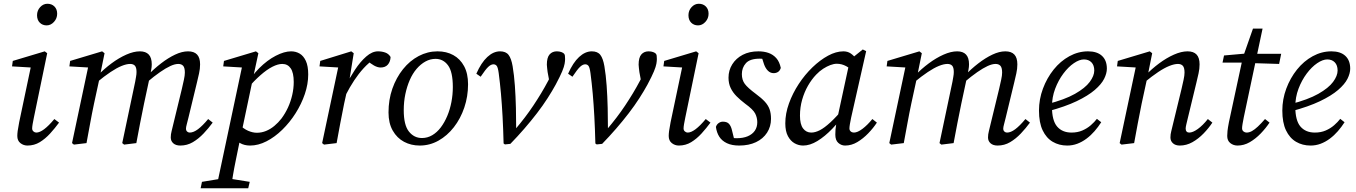

<svg xmlns="http://www.w3.org/2000/svg" viewBox="-20 -761 7210 1021"><path d="M72 -38Q72 -49 74 -64.5Q76 -80 82 -111L146 -415L163 -401L44 -408L48 -437L218 -488L231 -478L160 -135Q156 -116 153.5 -101Q151 -86 151 -78Q151 -68 158 -62Q165 -56 173 -56Q191 -56 215 -74Q239 -92 269 -128L294 -109Q272 -79 246.5 -51Q221 -23 191.5 -5Q162 13 126 13Q105 13 88.5 0Q72 -13 72 -38ZM228 -626Q206 -626 191.5 -640.5Q177 -655 177 -680Q177 -705 193.5 -723Q210 -741 232 -741Q255 -741 269.5 -726.5Q284 -712 284 -688Q284 -663 267 -644.5Q250 -626 228 -626Z M373 8 363 0 451 -415 469 -401 349 -408 353 -437 523 -488 536 -478 511 -355V-353L480 -210Q469 -158 459.5 -105.5Q450 -53 440 0ZM640 8 630 0 699 -327Q701 -340 703.5 -353Q706 -366 706 -378Q706 -402 697.5 -411.5Q689 -421 672 -421Q653 -421 627 -410.5Q601 -400 568 -378Q535 -356 495 -323V-360H500Q534 -395 573 -424Q612 -453 651.5 -470.5Q691 -488 724 -488Q755 -488 771 -471Q787 -454 787 -419Q787 -405 784 -389.5Q781 -374 778 -358L776 -350L746 -210Q735 -158 725 -105.5Q715 -53 705 0ZM939 13Q915 13 901.5 1Q888 -11 888 -30Q888 -47 892.5 -63.5Q897 -80 904 -111L947 -288Q953 -314 958 -337Q963 -360 963 -375Q963 -401 954 -411Q945 -421 928 -421Q910 -421 886 -410Q862 -399 831 -377.5Q800 -356 761 -323V-361H766Q799 -395 836.5 -424Q874 -453 911 -470.5Q948 -488 980 -488Q1012 -488 1028 -471Q1044 -454 1044 -419Q1044 -395 1038.5 -370.5Q1033 -346 1027 -321L982 -135Q977 -114 973 -99.5Q969 -85 969 -77Q969 -67 975 -61.5Q981 -56 989 -56Q1009 -56 1033 -74Q1057 -92 1087 -128L1111 -109Q1089 -79 1062.5 -51Q1036 -23 1005.5 -5Q975 13 939 13Z M1047 240 1054 206 1169 187H1189L1308 206L1300 240ZM1130 240 1269 -415 1286 -401 1167 -408 1171 -437 1341 -488 1354 -478 1324 -339 1323 -334 1261 -40 1257 -22Q1244 42 1234.5 88Q1225 134 1219 170Q1213 206 1208 240ZM1310 13Q1279 13 1256 -0.5Q1233 -14 1208 -45L1250 -101Q1275 -76 1299.5 -65.5Q1324 -55 1346 -55Q1371 -55 1394.5 -64.5Q1418 -74 1439 -91.5Q1460 -109 1477 -131Q1497 -158 1511.5 -189.5Q1526 -221 1534 -256Q1542 -291 1542 -325Q1542 -374 1526 -397.5Q1510 -421 1481 -421Q1458 -421 1428.5 -406Q1399 -391 1365.5 -361.5Q1332 -332 1295 -290L1279 -296H1284Q1315 -355 1358 -398Q1401 -441 1446.5 -464.5Q1492 -488 1528 -488Q1553 -488 1573.5 -476Q1594 -464 1606.5 -437Q1619 -410 1619 -365Q1619 -314 1601 -261Q1583 -208 1552 -159Q1521 -110 1481 -71Q1441 -32 1397 -9.5Q1353 13 1310 13Z M1818 -255 1805 -304H1818Q1840 -348 1868 -390.5Q1896 -433 1927.5 -460.5Q1959 -488 1990 -488Q2011 -488 2029 -481.5Q2047 -475 2057 -458Q2056 -433 2042.5 -417.5Q2029 -402 2004 -402Q1988 -402 1969 -412.5Q1950 -423 1933 -439L1921 -451L1971 -454V-448Q1940 -427 1913.5 -398Q1887 -369 1863.5 -333.5Q1840 -298 1818 -255ZM1693 0 1781 -415 1799 -401 1679 -408 1683 -437 1848 -488 1861 -478 1837 -329 1832 -309 1810 -210Q1799 -158 1789.5 -105.5Q1780 -53 1770 0L1703 8Z M2212 13Q2166 13 2128.5 -7Q2091 -27 2068.5 -66.5Q2046 -106 2046 -163Q2046 -231 2066.5 -289.5Q2087 -348 2123 -393Q2159 -438 2206.5 -463Q2254 -488 2307 -488Q2354 -488 2390.5 -468Q2427 -448 2448 -409Q2469 -370 2469 -313Q2469 -248 2449 -189Q2429 -130 2393.5 -84.5Q2358 -39 2311.5 -13Q2265 13 2212 13ZM2224 -27Q2253 -27 2278.5 -42Q2304 -57 2324 -83.5Q2344 -110 2358.5 -144.5Q2373 -179 2380.5 -218.5Q2388 -258 2388 -298Q2388 -379 2362.5 -413.5Q2337 -448 2296 -448Q2268 -448 2242.5 -434Q2217 -420 2195.5 -395Q2174 -370 2159 -335.5Q2144 -301 2135.5 -260.5Q2127 -220 2127 -175Q2127 -96 2154.5 -61.5Q2182 -27 2224 -27Z M2658 2Q2656 -77 2652.5 -141.5Q2649 -206 2644 -262.5Q2639 -319 2632 -372Q2628 -402 2621.5 -410.5Q2615 -419 2604 -419Q2591 -419 2576.5 -405.5Q2562 -392 2536 -353L2513 -369Q2539 -428 2571.5 -458Q2604 -488 2639 -488Q2670 -488 2684.5 -469Q2699 -450 2706 -409Q2714 -362 2718 -305Q2722 -248 2723.5 -187Q2725 -126 2725 -65L2714 -66L2719 -72Q2747 -105 2771 -136.5Q2795 -168 2816 -199.5Q2837 -231 2857 -264Q2877 -297 2896 -333Q2901 -342 2905 -351Q2909 -360 2913 -369L2905 -308L2892 -378Q2891 -388 2889.5 -399Q2888 -410 2888 -417Q2888 -455 2902.5 -471.5Q2917 -488 2941 -488Q2955 -488 2965.5 -484Q2976 -480 2980 -475Q2983 -471 2984 -465Q2985 -459 2985 -447Q2985 -437 2982.5 -422Q2980 -407 2969.5 -381.5Q2959 -356 2935 -311Q2917 -278 2892 -239Q2867 -200 2835.5 -159Q2804 -118 2768 -76.5Q2732 -35 2694 4L2665 7Z M3146 2Q3144 -77 3140.5 -141.5Q3137 -206 3132 -262.5Q3127 -319 3120 -372Q3116 -402 3109.5 -410.5Q3103 -419 3092 -419Q3079 -419 3064.5 -405.5Q3050 -392 3024 -353L3001 -369Q3027 -428 3059.5 -458Q3092 -488 3127 -488Q3158 -488 3172.5 -469Q3187 -450 3194 -409Q3202 -362 3206 -305Q3210 -248 3211.5 -187Q3213 -126 3213 -65L3202 -66L3207 -72Q3235 -105 3259 -136.5Q3283 -168 3304 -199.5Q3325 -231 3345 -264Q3365 -297 3384 -333Q3389 -342 3393 -351Q3397 -360 3401 -369L3393 -308L3380 -378Q3379 -388 3377.5 -399Q3376 -410 3376 -417Q3376 -455 3390.5 -471.5Q3405 -488 3429 -488Q3443 -488 3453.5 -484Q3464 -480 3468 -475Q3471 -471 3472 -465Q3473 -459 3473 -447Q3473 -437 3470.5 -422Q3468 -407 3457.5 -381.5Q3447 -356 3423 -311Q3405 -278 3380 -239Q3355 -200 3323.5 -159Q3292 -118 3256 -76.5Q3220 -35 3182 4L3153 7Z M3536 -38Q3536 -49 3538 -64.5Q3540 -80 3546 -111L3610 -415L3627 -401L3508 -408L3512 -437L3682 -488L3695 -478L3624 -135Q3620 -116 3617.5 -101Q3615 -86 3615 -78Q3615 -68 3622 -62Q3629 -56 3637 -56Q3655 -56 3679 -74Q3703 -92 3733 -128L3758 -109Q3736 -79 3710.5 -51Q3685 -23 3655.5 -5Q3626 13 3590 13Q3569 13 3552.5 0Q3536 -13 3536 -38ZM3692 -626Q3670 -626 3655.5 -640.5Q3641 -655 3641 -680Q3641 -705 3657.5 -723Q3674 -741 3696 -741Q3719 -741 3733.5 -726.5Q3748 -712 3748 -688Q3748 -663 3731 -644.5Q3714 -626 3692 -626Z M3911 13Q3872 13 3845.5 0.5Q3819 -12 3805 -34Q3791 -56 3787 -86Q3791 -99 3801.5 -106.5Q3812 -114 3824 -114Q3846 -114 3856.5 -102.5Q3867 -91 3872 -70L3889 -1L3850 -35Q3866 -30 3875 -28Q3884 -26 3897 -26Q3932 -26 3956.5 -36.5Q3981 -47 3994 -66Q4007 -85 4007 -111Q4007 -135 3996 -157Q3985 -179 3942 -210Q3917 -229 3897 -249Q3877 -269 3865.5 -293Q3854 -317 3854 -348Q3854 -387 3874 -419Q3894 -451 3929.5 -469.5Q3965 -488 4013 -488Q4043 -488 4067 -479.5Q4091 -471 4108 -452Q4125 -433 4132 -400Q4128 -386 4118 -379Q4108 -372 4094 -372Q4077 -372 4064 -384.5Q4051 -397 4043 -419L4025 -475L4056 -444Q4049 -446 4040.5 -447.5Q4032 -449 4020 -449Q3968 -449 3946.5 -425Q3925 -401 3925 -367Q3925 -336 3940.5 -315Q3956 -294 3999 -262Q4029 -240 4047 -220.5Q4065 -201 4072.5 -179.5Q4080 -158 4080 -129Q4080 -88 4059 -55.5Q4038 -23 4000 -5Q3962 13 3911 13Z M4251 13Q4227 13 4205.5 1Q4184 -11 4170 -37Q4156 -63 4156 -105Q4156 -157 4175.5 -211Q4195 -265 4227.5 -314.5Q4260 -364 4300.5 -403Q4341 -442 4383.5 -465Q4426 -488 4465 -488Q4487 -488 4503.5 -477Q4520 -466 4533.5 -447.5Q4547 -429 4560 -406L4523 -380Q4504 -396 4480 -409Q4456 -422 4430 -422Q4414 -422 4395.5 -415Q4377 -408 4357.5 -395.5Q4338 -383 4320 -364Q4296 -339 4276.5 -305Q4257 -271 4245.5 -230.5Q4234 -190 4234 -146Q4234 -100 4250.5 -78Q4267 -56 4294 -56Q4315 -56 4339.5 -68.5Q4364 -81 4396.5 -111Q4429 -141 4472 -192L4484 -170H4481Q4446 -118 4406 -76.5Q4366 -35 4326.5 -11Q4287 13 4251 13ZM4474 13Q4454 13 4438 -1Q4422 -15 4422 -45Q4422 -60 4423 -72.5Q4424 -85 4426.5 -98.5Q4429 -112 4432 -128L4433 -133L4500 -443L4507 -449L4568 -498L4586 -489L4506 -135Q4502 -116 4499.5 -101Q4497 -86 4497 -78Q4497 -68 4504 -62Q4511 -56 4521 -56Q4540 -56 4566.5 -76Q4593 -96 4619 -128L4643 -109Q4624 -80 4597 -52Q4570 -24 4539 -5.5Q4508 13 4474 13Z M4719 8 4709 0 4797 -415 4815 -401 4695 -408 4699 -437 4869 -488 4882 -478 4857 -355V-353L4826 -210Q4815 -158 4805.5 -105.5Q4796 -53 4786 0ZM4986 8 4976 0 5045 -327Q5047 -340 5049.5 -353Q5052 -366 5052 -378Q5052 -402 5043.5 -411.5Q5035 -421 5018 -421Q4999 -421 4973 -410.5Q4947 -400 4914 -378Q4881 -356 4841 -323V-360H4846Q4880 -395 4919 -424Q4958 -453 4997.5 -470.5Q5037 -488 5070 -488Q5101 -488 5117 -471Q5133 -454 5133 -419Q5133 -405 5130 -389.5Q5127 -374 5124 -358L5122 -350L5092 -210Q5081 -158 5071 -105.5Q5061 -53 5051 0ZM5285 13Q5261 13 5247.5 1Q5234 -11 5234 -30Q5234 -47 5238.5 -63.5Q5243 -80 5250 -111L5293 -288Q5299 -314 5304 -337Q5309 -360 5309 -375Q5309 -401 5300 -411Q5291 -421 5274 -421Q5256 -421 5232 -410Q5208 -399 5177 -377.5Q5146 -356 5107 -323V-361H5112Q5145 -395 5182.5 -424Q5220 -453 5257 -470.5Q5294 -488 5326 -488Q5358 -488 5374 -471Q5390 -454 5390 -419Q5390 -395 5384.5 -370.5Q5379 -346 5373 -321L5328 -135Q5323 -114 5319 -99.5Q5315 -85 5315 -77Q5315 -67 5321 -61.5Q5327 -56 5335 -56Q5355 -56 5379 -74Q5403 -92 5433 -128L5457 -109Q5435 -79 5408.5 -51Q5382 -23 5351.5 -5Q5321 13 5285 13Z M5655 13Q5612 13 5578 -7Q5544 -27 5524.5 -68Q5505 -109 5505 -173Q5505 -233 5526 -289.5Q5547 -346 5583 -391Q5619 -436 5666.5 -462Q5714 -488 5766 -488Q5814 -488 5840 -464Q5866 -440 5866 -396Q5866 -371 5851.5 -342Q5837 -313 5801.5 -282.5Q5766 -252 5705.5 -223Q5645 -194 5552 -169L5548 -207Q5642 -231 5696.5 -262Q5751 -293 5775 -325.5Q5799 -358 5799 -386Q5799 -414 5784 -429.5Q5769 -445 5744 -445Q5720 -445 5690.5 -425Q5661 -405 5634.5 -369.5Q5608 -334 5591 -289Q5574 -244 5574 -194Q5574 -120 5601.5 -88Q5629 -56 5678 -56Q5710 -56 5735.5 -67Q5761 -78 5780.5 -95Q5800 -112 5813 -129L5836 -111Q5820 -86 5800.5 -63.5Q5781 -41 5757.5 -23.5Q5734 -6 5708.5 3.5Q5683 13 5655 13Z M5944 8 5934 0 6022 -415 6040 -401 5920 -408 5924 -437 6094 -488 6107 -478 6082 -353 6080 -344 6051 -210Q6040 -158 6030.5 -105.5Q6021 -53 6011 0ZM6254 13Q6231 13 6217.5 1Q6204 -11 6204 -30Q6204 -47 6208.5 -63.5Q6213 -80 6220 -111L6263 -288Q6269 -314 6274 -337Q6279 -360 6279 -375Q6279 -401 6270 -411Q6261 -421 6244 -421Q6225 -421 6198.5 -410.5Q6172 -400 6139 -378Q6106 -356 6066 -323L6065 -360H6071Q6105 -395 6144 -424Q6183 -453 6222.5 -470.5Q6262 -488 6295 -488Q6327 -488 6343 -471Q6359 -454 6359 -419Q6359 -395 6353.5 -370.5Q6348 -346 6342 -321L6297 -135Q6292 -114 6288.5 -99.5Q6285 -85 6285 -77Q6285 -67 6290 -61.5Q6295 -56 6304 -56Q6323 -56 6349.5 -75Q6376 -94 6403 -128L6427 -109Q6408 -80 6380.5 -51.5Q6353 -23 6321 -5Q6289 13 6254 13Z M6481 -428 6489 -466 6624 -478V-475H6793L6782 -421L6619 -426L6617 -428ZM6561 13Q6539 13 6522.5 0Q6506 -13 6506 -38Q6506 -49 6507.5 -64.5Q6509 -80 6515 -111L6589 -455L6643 -609H6694L6594 -137Q6590 -117 6587.5 -102Q6585 -87 6585 -79Q6585 -68 6592.5 -62Q6600 -56 6609 -56Q6623 -56 6637.5 -64Q6652 -72 6669 -88Q6686 -104 6707 -128L6731 -109Q6711 -79 6684 -51Q6657 -23 6626 -5Q6595 13 6561 13Z M6949 13Q6906 13 6872 -7Q6838 -27 6818.5 -68Q6799 -109 6799 -173Q6799 -233 6820 -289.5Q6841 -346 6877 -391Q6913 -436 6960.5 -462Q7008 -488 7060 -488Q7108 -488 7134 -464Q7160 -440 7160 -396Q7160 -371 7145.5 -342Q7131 -313 7095.5 -282.5Q7060 -252 6999.5 -223Q6939 -194 6846 -169L6842 -207Q6936 -231 6990.5 -262Q7045 -293 7069 -325.5Q7093 -358 7093 -386Q7093 -414 7078 -429.5Q7063 -445 7038 -445Q7014 -445 6984.5 -425Q6955 -405 6928.5 -369.5Q6902 -334 6885 -289Q6868 -244 6868 -194Q6868 -120 6895.5 -88Q6923 -56 6972 -56Q7004 -56 7029.5 -67Q7055 -78 7074.5 -95Q7094 -112 7107 -129L7130 -111Q7114 -86 7094.5 -63.5Q7075 -41 7051.5 -23.5Q7028 -6 7002.5 3.5Q6977 13 6949 13Z"/></svg>

Font: Source Serif 4
Style: Italic
Weight: 400
Italic angle: -12°
Designer: Frank Grießhammer
Foundry: Adobe Systems Incorporated
Version: Version 4.004;hotconv 1.0.116;makeotfexe 2.5.65601